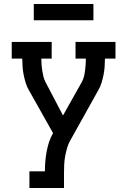

<svg xmlns="http://www.w3.org/2000/svg" viewBox="-20 -946 640 966"><path d="M128 0V-84H206Q206 -109 208 -133.5Q210 -158 214.5 -182.5Q219 -207 226.5 -230.5Q234 -254 247 -276L125 -493Q115 -510 109 -530Q103 -550 99 -570Q95 -590 93.5 -610.5Q92 -631 92 -651H39V-735H240V-651H188Q188 -636 189 -621Q190 -606 192.5 -591Q195 -576 198.5 -561Q202 -546 209 -533L297 -365L392 -534Q399 -547 402.5 -561.5Q406 -576 408 -591Q410 -606 411 -621Q412 -636 412 -651H360V-735H561V-651H508Q508 -631 506.5 -610.5Q505 -590 501 -570Q497 -550 491 -530Q485 -510 475 -493L335 -242Q324 -224 318 -203Q312 -182 308 -161Q304 -140 303 -118.5Q302 -97 302 -76V0ZM150 -844V-926H450V-844Z"/></svg>

Font: Iosevka Curly Slab MdEx
Style: Regular
Weight: 500
Width: 7
Monospace: yes
Designer: Belleve Invis
Foundry: Belleve Invis
Version: Version 11.1.0; ttfautohint (v1.8.3)